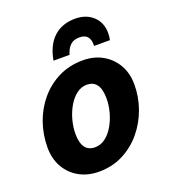

<svg xmlns="http://www.w3.org/2000/svg" viewBox="-138 -845 842 956"><g transform="rotate(-20 283.0 -366.5)"><path d="M22 -188Q22 -257 44 -319.5Q66 -382 107.5 -431Q149 -480 206.5 -508.5Q264 -537 335 -537Q394 -537 439 -511.5Q484 -486 510 -441Q536 -396 536 -336Q536 -271 514 -209Q492 -147 450.5 -97Q409 -47 351.5 -17.5Q294 12 223 12Q165 12 119.5 -13Q74 -38 48 -83.5Q22 -129 22 -188ZM176 -205Q176 -109 246 -109Q276 -109 301 -128Q326 -147 344 -178Q362 -209 372 -245.5Q382 -282 382 -318Q382 -416 312 -416Q282 -416 257 -396.5Q232 -377 214 -346Q196 -315 186 -278Q176 -241 176 -205ZM501 -622Q501 -602 497 -585H413V-594Q413 -620 400 -635Q387 -650 358 -650Q327 -650 309.5 -633Q292 -616 283 -585H198Q212 -664 256.5 -704.5Q301 -745 370 -745Q428 -745 464.5 -711Q501 -677 501 -622Z"/></g></svg>

Font: Radio Canada
Style: Bold Italic
Weight: 700
Italic angle: -12°
Designer: Charles Daoud, Etienne Aubert Bonn, Alexandre Saumier Demers, Jacques Le Bailly
Foundry: Radio-Canada
Version: Version 2.104; ttfautohint (v1.8.4.7-5d5b);gftools[0.9.28.de